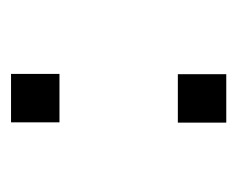

<svg xmlns="http://www.w3.org/2000/svg" viewBox="-60 -440 420 339"><g transform="rotate(90 149.5 -270.0)"><path d="M110 -80V-165.5H195.5V-80ZM110.5 -374.5V-460H196V-374.5Z"/></g></svg>

Font: Cns Manrope
Style: Regular
Weight: 400
Designer: Mikhail Sharanda
Foundry: Mikhail Sharanda
Version: Version 4.504